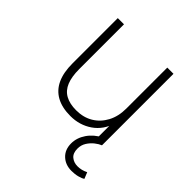

<svg xmlns="http://www.w3.org/2000/svg" viewBox="-187 -606 919 919"><g transform="rotate(45 272.5 -147.0)"><path d="M254 8Q197 8 159 -13Q121 -34 102 -75Q83 -116 83 -177V-484H125V-181Q125 -130 138.5 -96.5Q152 -63 181 -47Q210 -31 254 -31Q303 -31 339.5 -53Q376 -75 397 -114.5Q418 -154 418 -207V-484H460V0H419V-121H431Q412 -58 364 -25Q316 8 254 8ZM443 190Q402 190 375.5 165Q349 140 349 98Q349 60 372.5 25.5Q396 -9 439 -31L460 0Q445 6 428.5 19Q412 32 400 51Q388 70 388 94Q388 125 405.5 139.5Q423 154 448 154Q461 154 474 151Q487 148 501 141L514 173Q504 180 485 185Q466 190 443 190Z"/></g></svg>

Font: Nunito Sans 12pt ExtraLight 12pt ExtraLight
Style: Regular
Weight: 250
Version: Version 3.101;gftools[0.9.27]